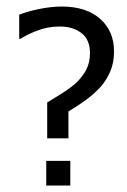

<svg xmlns="http://www.w3.org/2000/svg" viewBox="-20 -576 395 596"><path d="M334 -416.5Q334 -380.9 321.8 -353Q309.6 -325.2 290 -303.7Q270 -282.7 245.1 -264.6Q220.2 -246.6 192.4 -230V-146.5H126.5V-257.8Q147 -270 174.6 -287.6Q202.1 -305.2 217.3 -319.8Q237.3 -338.9 248.3 -360.8Q259.3 -382.8 259.3 -411.6Q259.3 -452.6 233.2 -473.1Q207 -493.7 165.5 -493.7Q128.9 -493.7 96.2 -481.2Q63.5 -468.8 43.9 -455.6H39.6V-530.3Q64.5 -540.5 101.8 -548.1Q139.2 -555.7 171.9 -555.7Q247.6 -555.7 290.8 -517.6Q334 -479.5 334 -416.5ZM198.2 0H123.5V-76.7H198.2Z"/></svg>

Font: IranNastaliq
Style: Regular
Weight: 400
Designer: Hossein Zahedi
Version: Version 1.5